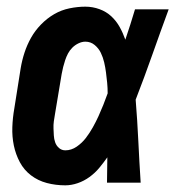

<svg xmlns="http://www.w3.org/2000/svg" viewBox="-20 -548 540 576"><path d="M176 8Q147 8 120.5 1Q94 -6 73 -22Q52 -38 39.5 -61.5Q27 -85 21.5 -111.5Q16 -138 17 -166.5Q18 -195 23 -223L42 -343Q46 -367 53.5 -390Q61 -413 73 -434.5Q85 -456 103 -474.5Q121 -493 142.5 -505.5Q164 -518 188.5 -523Q213 -528 236 -528Q258 -528 278.5 -520.5Q299 -513 314 -499Q329 -485 339 -467Q349 -449 356 -429Q364 -452 371 -474.5Q378 -497 385 -520H486Q461 -452 437 -384Q413 -316 387 -249Q392 -187 395 -124.5Q398 -62 402 0H301Q301 -19 301.5 -38Q302 -57 302 -76Q290 -59 277.5 -44Q265 -29 248.5 -17Q232 -5 213 1.5Q194 8 176 8ZM176 -97Q194 -97 210 -108Q226 -119 237.5 -134Q249 -149 258.5 -166Q268 -183 275.5 -199.5Q283 -216 290 -233.5Q297 -251 303 -268Q303 -284 301.5 -299.5Q300 -315 298 -330.5Q296 -346 292.5 -361Q289 -376 282.5 -389.5Q276 -403 264 -413Q252 -423 236 -423Q226 -423 215.5 -418Q205 -413 197 -405Q189 -397 184 -387.5Q179 -378 175.5 -367.5Q172 -357 169.5 -347Q167 -337 165 -326L145 -206Q143 -195 141.5 -184Q140 -173 140.5 -162.5Q141 -152 141.5 -141.5Q142 -131 145.5 -121Q149 -111 157 -104Q165 -97 176 -97Z"/></svg>

Font: Iosevka Extrabold Oblique
Style: Regular
Weight: 800
Italic angle: -9°
Monospace: yes
Designer: Belleve Invis
Foundry: Belleve Invis
Version: Version 32.5.0; ttfautohint (v1.8.4)